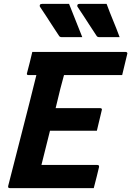

<svg xmlns="http://www.w3.org/2000/svg" viewBox="-20 -967 675 987"><path d="M335 -947Q353 -901 369 -861.5Q385 -822 403 -776H298Q288 -776 284 -782Q259 -820 244 -843Q229 -866 216.5 -885.5Q204 -905 185 -933Q183 -938 185.5 -942.5Q188 -947 196 -947ZM528 -947Q545 -901 561.5 -861.5Q578 -822 595 -776H491Q481 -776 477 -782Q452 -820 437 -843Q422 -866 409.5 -885.5Q397 -905 378 -933Q376 -938 378.5 -942.5Q381 -947 388 -947ZM30 0Q20 0 22 -11Q58 -153 95 -296Q132 -439 167 -581H127Q115 -581 119 -592Q127 -621 133 -646Q139 -671 146 -700H626Q631 -700 633.5 -696.5Q636 -693 634 -689Q627 -660 621 -635Q615 -610 608 -581H309Q304 -563 299.5 -545.5Q295 -528 290 -510Q284 -485 278 -460.5Q272 -436 266 -411H496Q501 -411 503 -407.5Q505 -404 503 -400Q501 -391 496.5 -372.5Q492 -354 487 -333Q482 -312 478 -295H237Q226 -251 215 -207Q204 -163 193 -119H480Q491 -119 489 -108Q485 -92 477.5 -60.5Q470 -29 462 0Z"/></svg>

Font: Recursive Mn Lnr St
Style: Bold Italic
Weight: 700
Italic angle: -15°
Monospace: yes
Version: Version 1.079;hotconv 1.0.112;makeotfexe 2.5.65598; ttfautoh